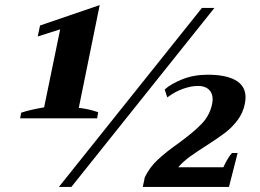

<svg xmlns="http://www.w3.org/2000/svg" viewBox="-20 -733 1021 753"><path d="M63 -291Q99 -303 153 -312L216 -618L128 -590L137 -633L371 -713L289 -310Q327 -306 365 -293L361 -269H59ZM772 -702H821L260 0H211ZM548 -38Q567 -77 598.5 -106.5Q630 -136 681 -172Q740 -215 771.5 -248Q803 -281 812 -326Q814 -338 814 -343Q814 -368 799 -382Q784 -396 757 -396Q730 -396 698.5 -385Q667 -374 636 -351L626 -382Q650 -404 695 -422Q740 -440 795 -440Q866 -440 904.5 -418Q943 -396 943 -351Q943 -339 940 -325Q933 -290 911.5 -261.5Q890 -233 863 -212.5Q836 -192 791 -163Q750 -137 724.5 -118.5Q699 -100 679 -77H856Q874 -116 890 -133H912L878 0H540Z"/></svg>

Font: Trirong
Style: Bold Italic
Weight: 700
Italic angle: -12°
Designer: Katatrad Team
Foundry: CadsonDemak
Version: Version 1.001